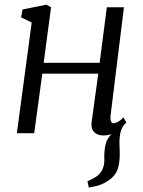

<svg xmlns="http://www.w3.org/2000/svg" viewBox="-20 -584 626 842"><path d="M369.5 238.5 363.5 211Q386 201 401.2 191.2Q416.5 181.5 426 165Q439 143 437.5 112.5Q436 82 442.5 51.5Q447 30.5 461 13Q475 -4.5 483 -15.5L533 -48Q513.5 -26 508.2 -2.5Q503 21 504 52.5Q504.5 63.5 504.8 74.5Q505 85.5 505 96Q505 130 496 157.8Q487 185.5 457.5 206.5Q441.5 218 422.2 225.5Q403 233 369.5 238.5ZM465 -78Q463 -60 466.8 -51.8Q470.5 -43.5 476 -43.5Q485 -43.5 496.2 -49.2Q507.5 -55 521.5 -69L534 -47Q529.5 -41 515.5 -27Q501.5 -13 480.5 -1.5Q459.5 10 434.5 10Q417.5 10 404.8 4Q392 -2 385.5 -15.5Q379 -29 382 -50L411 -261H165.5L130 0H54L119 -485L72.5 -508L79 -542.5L183 -563.5L204 -552.5L171.5 -308.5H417L448.5 -552H523.5Z"/></svg>

Font: Merriweather 24pt Light
Style: Italic
Weight: 300
Italic angle: -7.8°
Version: Version 2.101